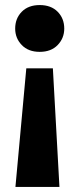

<svg xmlns="http://www.w3.org/2000/svg" viewBox="-20 -539 314 759"><path d="M137 -334Q92 -334 66 -361Q40 -388 40 -426Q40 -466 66 -492.5Q92 -519 137 -519Q182 -519 208 -492.5Q234 -466 234 -426Q234 -388 208 -361Q182 -334 137 -334ZM41 200 84 -269H189L215 200Z"/></svg>

Font: Livvic
Style: Bold
Weight: 700
Designer: Jacques Le Bailly, Baron von Fonthausen
Version: Version 1.001; ttfautohint (v1.8.2)